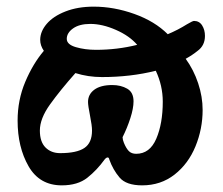

<svg xmlns="http://www.w3.org/2000/svg" viewBox="-20 -544 672 578"><path d="M33 -181Q33 -243 56 -297.5Q79 -352 112 -391Q101 -407 101 -424Q101 -449 120.5 -472Q140 -495 177 -509.5Q214 -524 262 -524Q323 -524 384.5 -502Q446 -480 485 -441Q516 -454 543 -471Q560 -481 564 -481Q580 -481 588.5 -467.5Q597 -454 597 -436Q597 -407 575 -391Q559 -378 539 -367Q563 -334 576.5 -293.5Q590 -253 590 -213Q590 -156 568.5 -103.5Q547 -51 505.5 -18.5Q464 14 408 14Q360 14 340 -9.5Q320 -33 309 -64Q308 -70 304 -70Q300 -70 295 -64Q272 -32 243 -9Q214 14 166 14Q99 14 66 -43.5Q33 -101 33 -181ZM393 -409Q370 -436 329 -454Q288 -472 252 -472Q219 -472 200 -458.5Q181 -445 181 -427Q181 -410 208.5 -402Q236 -394 269 -394Q333 -394 393 -409ZM470 -238Q470 -286 449 -331Q373 -312 287 -312Q245 -312 207 -324Q161 -272 130.5 -229.5Q100 -187 100 -151Q100 -117 117 -100Q134 -83 161 -83Q211 -83 234 -98.5Q257 -114 257 -151Q257 -166 251 -196Q245 -226 245 -237Q245 -260 264 -274Q283 -288 318 -288Q344 -288 363 -277Q382 -266 382 -239Q382 -218 372.5 -188.5Q363 -159 349 -131Q349 -124 353 -114Q360 -97 368 -89Q376 -81 390 -81Q431 -81 450.5 -126.5Q470 -172 470 -238Z"/></svg>

Font: EB Garamond ExtraBold
Style: Regular
Weight: 800
Designer: Georg Duffner and Octavio Pardo
Foundry: Georg Duffner
Version: Version 1.000